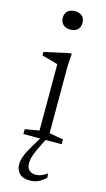

<svg xmlns="http://www.w3.org/2000/svg" viewBox="-145 -780 589 1067"><g transform="rotate(15 149.0 -247.0)"><path d="M146.5 -628Q121 -628 105.2 -642Q89.5 -656 89.5 -681.5Q89.5 -707 105.2 -720.5Q121 -734 146.5 -734Q172 -734 187.5 -720.5Q203 -707 203 -681.5Q203 -656 187.5 -642Q172 -628 146.5 -628ZM190 -500.5 185 -429V-42L265.5 -28V0H45.5V-28L127 -42V-423.5Q121.5 -425.5 105.5 -430Q89.5 -434.5 70 -439.8Q50.5 -445 35 -449V-469.5L176.5 -500.5ZM150 46.5Q136.5 73.5 129.5 92Q122.5 110.5 120 124.2Q117.5 138 117.5 150.5Q117.5 174 131.2 187.5Q145 201 169 201Q185 201 199.2 195.8Q213.5 190.5 234.5 176.5L237 200.5Q210.5 224 190.2 232.2Q170 240.5 144.5 240.5Q105 240.5 85.5 220Q66 199.5 66 169Q66 154.5 69.5 139.5Q73 124.5 82 104.8Q91 85 108 56.5L147 -8.5H177.5Z"/></g></svg>

Font: Newsreader 9pt Light
Style: Regular
Weight: 300
Designer: Hugues Gentile
Foundry: Production Type
Version: Version 1.003